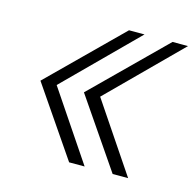

<svg xmlns="http://www.w3.org/2000/svg" viewBox="-76 -606 625 614"><g transform="rotate(15 237.0 -299.0)"><path d="M203.1 -70.3 46.9 -298.8 278.8 -527.8H330.1L100.6 -298.8L254.4 -70.3ZM347.2 -70.3 190.9 -298.8 422.9 -527.8H474.1L244.6 -298.8L398.4 -70.3Z"/></g></svg>

Font: Inter 20pt ExtraLight
Style: Italic
Weight: 250
Italic angle: -9.3988°
Version: Version 4.001;git-66647c0bb